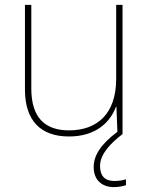

<svg xmlns="http://www.w3.org/2000/svg" viewBox="-20 -548 613 785"><path d="M389 131C389 80 435 36 481 0V-528H455V-226C455 -82 377 -15 262 -15C163 -15 108 -68 108 -186V-528H82V-182C82 -57 144 10 262 10C374 10 431 -50 454 -111H456L460 -9C393 41 363 87 363 135C363 190 399 217 445 217C466 217 484 213 495 209V185C484 189 466 192 447 192C408 192 389 170 389 131Z"/></svg>

Font: Noto Sans Thai Looped Thin
Style: Regular
Weight: 100
Designer: Sasikarn Vongin, Ben Mitchell
Foundry: The Fontpad Ltd
Version: Version 1.001